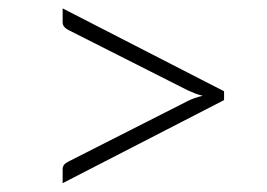

<svg xmlns="http://www.w3.org/2000/svg" viewBox="-20 -558 620 446"><path d="M125.5 -132.5V-165Q125.5 -170.5 128.5 -174.8Q131.5 -179 138.5 -182.5L415.5 -323Q431 -331 451 -335.5Q441 -338 432.5 -341.2Q424 -344.5 415.5 -348.5L138.5 -488.5Q125.5 -495.5 125.5 -506V-538.5L500.5 -346V-325.5Z"/></svg>

Font: Lato Light
Style: Regular
Weight: 300
Designer: Lukasz Dziedzic
Foundry: Lukasz Dziedzic
Version: Version 1.104; Western+Polish opensource